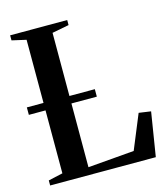

<svg xmlns="http://www.w3.org/2000/svg" viewBox="-111 -830 805 918"><g transform="rotate(-15 292.0 -371.5)"><path d="M23.5 0V-25L95 -41V-702L24.5 -718V-743H307V-718L223.5 -702L223 -37L452 -56L522 -226L581.5 -217.5L546.5 0ZM349 -389.5V-352.5H12.5V-389.5Z"/></g></svg>

Font: Merriweather 120pt SemiBold
Style: Regular
Weight: 600
Version: Version 2.100